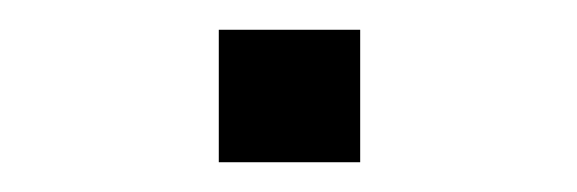

<svg xmlns="http://www.w3.org/2000/svg" viewBox="-20 -109 388 129"><path d="M222 -89H127V0H222Z"/></svg>

Font: Maven Pro
Style: Medium
Weight: 500
Designer: Joe Prince
Foundry: Joe Prince
Version: Version 1.003